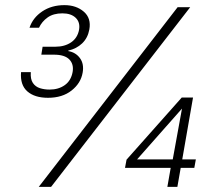

<svg xmlns="http://www.w3.org/2000/svg" viewBox="-20 -728 825 748"><path d="M167 -347Q115 -347 86.5 -372Q58 -397 62 -447H100Q98 -420 108 -405Q118 -390 135.5 -384.5Q153 -379 173 -379Q208 -379 232.5 -396.5Q257 -414 263 -448Q268 -478 250 -496.5Q232 -515 190 -515H141L146 -546H196Q232 -546 257 -563Q282 -580 288 -612Q293 -641 275 -658.5Q257 -676 223 -676Q188 -676 165.5 -660Q143 -644 132 -620H95Q108 -659 144.5 -683.5Q181 -708 231 -708Q277 -708 306.5 -682.5Q336 -657 328 -613Q322 -580 300 -559Q278 -538 246 -531V-529Q275 -524 291.5 -501.5Q308 -479 302 -445Q295 -404 259 -375.5Q223 -347 167 -347ZM131 0 672 -700H721L179 0ZM632 0 645 -74H467L473 -106L688 -348H732L690 -107H743L737 -74H684L671 0ZM514 -107H653L689 -305Z"/></svg>

Font: DM Sans 12pt ExtraLight
Style: Italic
Weight: 250
Italic angle: -10°
Version: Version 4.004;gftools[0.9.30]